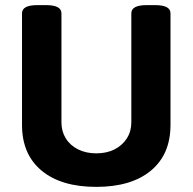

<svg xmlns="http://www.w3.org/2000/svg" viewBox="-20 -722 752 750"><path d="M356 8Q219 8 142.5 -55.5Q66 -119 66 -234V-670Q66 -702 126 -702H160Q220 -702 220 -670V-244Q220 -209 237 -181.5Q254 -154 285 -138.5Q316 -123 356 -123Q397 -123 427.5 -138.5Q458 -154 475.5 -181.5Q493 -209 493 -244V-670Q493 -702 553 -702H586Q646 -702 646 -670V-234Q646 -119 569.5 -55.5Q493 8 356 8Z"/></svg>

Font: Asap
Style: Regular
Weight: 400
Designer: Pablo Cosgaya
Foundry: Omnibus-Type
Version: Version 3.001